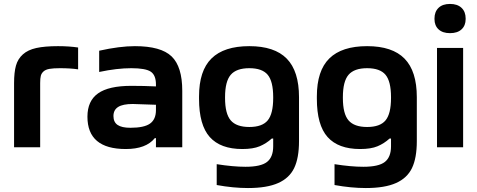

<svg xmlns="http://www.w3.org/2000/svg" viewBox="-20 -741 2401 966"><path d="M282.2 -397.9Q248.5 -397.9 229 -394.5Q209.5 -391.1 199 -381.6Q188.5 -372.1 185.3 -359.4Q182.1 -346.7 182.1 -323.2V0H50.8V-323.2Q50.8 -377 60.3 -410.9Q69.8 -444.8 95.2 -467.5Q120.6 -490.2 162.8 -499.5Q205.1 -508.8 272 -508.8Q326.7 -508.8 373 -502V-392.1Q334.5 -397.9 282.2 -397.9Z M658.7 -508.8Q789.6 -508.8 843.3 -457.3Q897 -405.8 897 -284.2V0H764.6V-45.9H758.8Q714.8 8.8 612.8 8.8Q419.9 8.8 419.9 -153.8Q419.9 -233.4 473.4 -271.2Q526.9 -309.1 640.6 -309.1Q705.6 -309.1 764.6 -306.2V-315.9Q764.6 -362.8 738.5 -380.4Q712.4 -397.9 640.6 -397.9Q568.4 -397.9 479 -378.9V-485.8Q582 -508.8 658.7 -508.8ZM635.7 -98.1Q705.6 -98.1 735.1 -119.4Q764.6 -140.6 764.6 -187V-213.9Q667 -217.8 647.9 -217.8Q598.1 -217.8 574.5 -202.9Q550.8 -188 550.8 -157.2Q550.8 -126.5 571.8 -112.3Q592.8 -98.1 635.7 -98.1Z M981.4 -255.9Q981.4 -385.3 1044.2 -447Q1106.9 -508.8 1234.4 -508.8Q1361.3 -508.8 1422.9 -445.8Q1484.4 -382.8 1484.4 -252V-30.8Q1484.4 53.7 1460.2 104.2Q1436 154.8 1379.6 179.9Q1323.2 205.1 1227.5 205.1Q1153.8 205.1 1070.3 189.9V85Q1153.3 98.1 1215.3 98.1Q1292.5 98.1 1323.5 73.7Q1354.5 49.3 1354.5 -4.9V-43.9H1347.2Q1319.8 -19 1286.6 -5.1Q1253.4 8.8 1199.2 8.8Q1089.4 8.8 1035.4 -51.5Q981.4 -111.8 981.4 -244.1ZM1112.3 -248Q1112.3 -168.5 1140.9 -135.3Q1169.4 -102.1 1234.4 -102.1Q1299.3 -102.1 1326.9 -135.3Q1354.5 -168.5 1354.5 -248V-252Q1354.5 -331.5 1326.9 -364.7Q1299.3 -397.9 1234.4 -397.9Q1169.4 -397.9 1140.9 -364.7Q1112.3 -331.5 1112.3 -252Z M1574.2 -255.9Q1574.2 -385.3 1637 -447Q1699.7 -508.8 1827.1 -508.8Q1954.1 -508.8 2015.6 -445.8Q2077.1 -382.8 2077.1 -252V-30.8Q2077.1 53.7 2053 104.2Q2028.8 154.8 1972.4 179.9Q1916 205.1 1820.3 205.1Q1746.6 205.1 1663.1 189.9V85Q1746.1 98.1 1808.1 98.1Q1885.3 98.1 1916.3 73.7Q1947.3 49.3 1947.3 -4.9V-43.9H1939.9Q1912.6 -19 1879.4 -5.1Q1846.2 8.8 1792 8.8Q1682.1 8.8 1628.2 -51.5Q1574.2 -111.8 1574.2 -244.1ZM1705.1 -248Q1705.1 -168.5 1733.6 -135.3Q1762.2 -102.1 1827.1 -102.1Q1892.1 -102.1 1919.7 -135.3Q1947.3 -168.5 1947.3 -248V-252Q1947.3 -331.5 1919.7 -364.7Q1892.1 -397.9 1827.1 -397.9Q1762.2 -397.9 1733.6 -364.7Q1705.1 -331.5 1705.1 -252Z M2178.7 -500H2310.1V0H2178.7ZM2166 -645V-647.9Q2166 -681.6 2186.3 -701.4Q2206.5 -721.2 2244.1 -721.2Q2281.2 -721.2 2302 -701.7Q2322.8 -682.1 2322.8 -647.9V-645Q2322.8 -612.3 2302.2 -593.3Q2281.7 -574.2 2244.1 -574.2Q2207 -574.2 2186.5 -593.3Q2166 -612.3 2166 -645Z"/></svg>

Font: LT Wave Text Bold
Style: Regular
Weight: 700
Designer: Daniel Lyons
Version: Version 2.5 (Glyphs App)